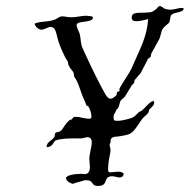

<svg xmlns="http://www.w3.org/2000/svg" viewBox="-20 -589 626 634"><path d="M586 -562C584 -562 582 -563 580 -563C570 -563 557 -557 541 -557C537 -557 532 -558 528 -559C520 -560 515 -569 507 -569C507 -569 501 -567 499 -562C486 -551 482 -548 469 -548C441 -545 415 -552 415 -531C415 -521 421 -519 431 -519C445 -519 464 -525 469 -526C466 -468 440 -423 425 -387C418 -370 412 -357 403 -343C403 -343 374 -298 374 -295C374 -293 375 -292 375 -290C375 -287 369 -287 367 -285C365 -282 366 -277 364 -274C356 -267 351 -263 345 -263C332 -263 324 -287 312 -307C289 -351 268 -396 254 -427C245 -445 248 -458 243 -478C243 -479 233 -498 233 -506C233 -523 287 -511 287 -532C287 -536 267 -537 264 -537C249 -537 233 -532 217 -532C202 -532 193 -535 187 -535C181 -535 177 -534 170 -529C147 -514 122 -522 94 -511C99 -494 113 -491 117 -491C126 -491 139 -500 147 -500C166 -500 165 -476 174 -449C181 -429 190 -410 196 -398C197 -396 202 -390 203 -387C206 -382 204 -378 207 -373C210 -365 218 -357 222 -351C224 -346 224 -339 225 -336C227 -332 230 -329 232 -325C243 -304 249 -277 258 -259C262 -252 263 -247 265 -241C266 -240 271 -239 272 -237C276 -232 282 -215 282 -205C282 -199 281 -197 274 -197C265 -197 247 -201 247 -201C241 -203 235 -203 231 -203C216 -204 222 -194 214 -194C206 -193 195 -176 192 -172C188 -167 186 -161 181 -157C177 -153 166 -153 163 -150C160 -147 162 -139 159 -136C152 -125 134 -120 134 -105V-103C154 -103 155 -119 163 -125C169 -128 190 -132 218 -132C228 -132 238 -132 247 -132C256 -132 262 -136 268 -136C280 -136 283 -127 283 -120C283 -103 275 -82 275 -64C275 -56 277 -43 277 -37C277 -28 274 -14 260 -14C256 -14 251 -15 248 -15C226 -15 198 -10 198 -1C198 11 219 18 219 18C224 18 227 15 232 14C257 8 256 6 264 6C292 6 278 25 304 25C340 25 319 -7 350 -7C359 -7 368 -3 375 -3C381 -3 386 -5 389 -15C384 -21 377 -22 370 -22C361 -22 352 -20 346 -20C340 -20 337 -20 337 -29C337 -61 345 -82 345 -92C345 -99 342 -106 342 -112V-114C343 -114 345 -117 345 -119V-123C345 -139 361 -137 375 -139C397 -143 408 -144 418 -154C430 -165 442 -187 451 -198C458 -206 466 -211 469 -216C472 -219 471 -224 473 -227C478 -233 489 -240 489 -249C489 -251 489 -253 487 -256C472 -252 462 -235 447 -223C445 -221 442 -221 440 -220C432 -213 425 -204 418 -201C412 -198 384 -190 368 -190C358 -190 355 -191 355 -201C355 -217 360 -213 360 -216C366 -233 367 -227 371 -234C374 -241 375 -250 378 -256C382 -262 390 -266 393 -271C401 -284 408 -296 415 -307C416 -309 420 -312 422 -314C424 -317 423 -321 425 -325C433 -335 444 -347 444 -347C455 -367 460 -378 469 -395C470 -396 475 -399 477 -401C479 -405 478 -408 480 -413C488 -428 500 -449 506 -460C511 -471 512 -486 517 -493C521 -501 536 -511 539 -515C542 -522 542 -537 546 -540C555 -549 586 -548 586 -559C586 -560 586 -561 586 -562Z"/></svg>

Font: Jim Nightshade
Style: Regular
Weight: 400
Designer: Astigmatic (AOETI)
Foundry: Astigmatic (AOETI)
Version: Version 1.000